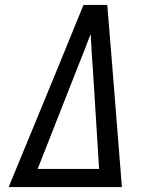

<svg xmlns="http://www.w3.org/2000/svg" viewBox="-20 -755 640 775"><path d="M15 0 217 -490 317 -735H413L433 -490L472 0ZM132 -73H380L354 -490Q351 -522 349.5 -554Q348 -586 346 -618Q334 -586 321.5 -554Q309 -522 296 -490Z"/></svg>

Font: Iosevka Etoile Oblique
Style: Regular
Weight: 400
Italic angle: -9°
Designer: Belleve Invis
Foundry: Belleve Invis
Version: Version 15.5.2; ttfautohint (v1.8.4)